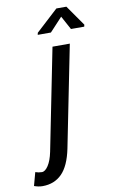

<svg xmlns="http://www.w3.org/2000/svg" viewBox="-203 -783 628 1050"><g transform="rotate(-10 111.0 -258.0)"><path d="M-44.4 137.2Q-26.4 137.2 -8.8 110.4Q8.8 83.5 18.6 36.1L131.3 -528.3H227.5L114.7 36.1Q95.7 128.4 53.7 170.9Q11.7 213.4 -54.2 213.4Q-76.2 213.4 -100.6 204.6L-80.6 130.9Q-63 137.2 -44.4 137.2ZM323.7 -616.7 321.3 -606H247.6L206.5 -681.6L136.2 -606H63L65.4 -617.2L188.5 -730.5H244.1Z"/></g></svg>

Font: RobotoCondensed-Italic
Style: Italic
Weight: 400
Designer: Google
Version: Version 1.200311; 2013